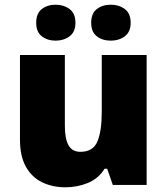

<svg xmlns="http://www.w3.org/2000/svg" viewBox="-20 -787 710 817"><path d="M604 -553V0H460L436 -69H425Q399 -27 354 -8.5Q309 10 258 10Q204 10 160 -11Q116 -32 90.5 -77Q65 -122 65 -193V-553H256V-251Q256 -197 271.5 -169Q287 -141 322 -141Q376 -141 394.5 -185Q413 -229 413 -311V-553ZM134 -690Q134 -730 158 -748.5Q182 -767 217 -767Q251 -767 276 -748.5Q301 -730 301 -690Q301 -651 276 -632.5Q251 -614 217 -614Q182 -614 158 -632.5Q134 -651 134 -690ZM368 -690Q368 -730 392 -748.5Q416 -767 452 -767Q486 -767 511 -748.5Q536 -730 536 -690Q536 -651 511 -632.5Q486 -614 452 -614Q416 -614 392 -632.5Q368 -651 368 -690Z"/></svg>

Font: Noto Sans Arabic Blk
Style: Regular
Weight: 900
Designer: Monotype Design Team, Nadine Chahine, Nizar Qandah and Khaled Hosny
Foundry: Monotype Imaging Inc.
Version: Version 2.012; ttfautohint (v1.8.4.7-5d5b)